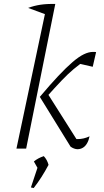

<svg xmlns="http://www.w3.org/2000/svg" viewBox="-20 -750 524 969"><path d="M63 0 215 -718 259 -730 112 0ZM336 -10 181 -261 217 -283 381 -24 351 -49Q354 -48 358 -48Q362 -48 371 -48Q387 -48 402 -51.5Q417 -55 432 -62Q428 -42 419.5 -27Q411 -12 398.5 -4.5Q386 3 371 3Q363 3 353.5 -0.5Q344 -4 336 -10ZM181 -261Q233 -323 274 -366.5Q315 -410 346.5 -437Q378 -464 403 -476Q428 -488 449 -488Q455 -488 458 -488Q461 -488 465 -487L448 -413L374 -430L409 -444Q379 -424 351.5 -401Q324 -378 291 -343.5Q258 -309 210 -255ZM214 -676 122 -710Q151 -721 183.5 -726Q216 -731 259 -730ZM136 196 171 91 225 82Q190 148 150 199ZM177 111 151 65Q171 48 201 38Q218 56 225 82Z"/></svg>

Font: Piazzolla Thin Thin
Style: Italic
Weight: 250
Italic angle: -11.3°
Version: Version 2.005